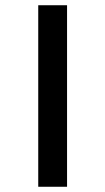

<svg xmlns="http://www.w3.org/2000/svg" viewBox="-20 -682 402 733"><path d="M236 -662V31H126V-662Z"/></svg>

Font: Teko Medium
Style: Regular
Weight: 500
Designer: Manushi Parikh, Jonny Pinhorn
Foundry: Indian Type Foundry
Version: Version 1.106;PS 1.0;hotconv 1.0.78;makeotf.lib2.5.61930; tt